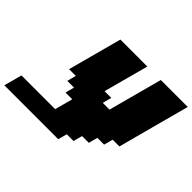

<svg xmlns="http://www.w3.org/2000/svg" viewBox="-188 -880 1259 1259"><g transform="rotate(45 441.5 -250.0)"><path d="M-33.7 125H466.3L483.4 62.5H545.9L562.5 0H625L641.6 -62.5H704.1L721.2 -125H783.7Q805.7 -208.5 850.3 -375.2Q895 -542 917.5 -625H667.5Q650.4 -562.5 617.2 -437.5Q584 -312.5 566.9 -250H504.4L521 -312.5H458.5L542.5 -625H292.5Q275.9 -562.5 242.2 -437.5Q208.5 -312.5 191.9 -250H254.4L237.8 -187.5H300.3L283.7 -125H346.2Q340.8 -104 329.6 -62.5Q318.4 -21 312.5 0H0Q-5.4 21 -16.6 62.5Q-27.8 104 -33.7 125Z"/></g></svg>

Font: Faithful 32x
Style: BoldOblique
Weight: 400
Foundry: Faithful Resource Pack
Version: Version 1.0; January 27, 2023